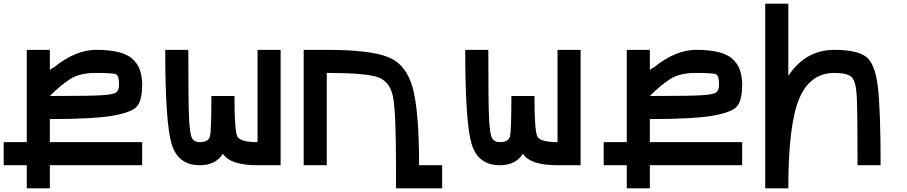

<svg xmlns="http://www.w3.org/2000/svg" viewBox="-20 -895 4915 1040"><path d="M250 -625V-515.6Q257.8 -523.4 273.4 -531.2Q390.6 -625 500 -625Q640.6 -625 695.3 -578.1Q750 -531.2 750 -437.5Q750 -359.4 726.6 -324.2Q703.1 -289.1 597.7 -269.5Q492.2 -250 250 -250V-125H750V0H250V125H125V0H0V-125H125V-625ZM625 -437.5Q625 -484.4 609.4 -492.2Q593.8 -500 500 -500Q414.1 -500 363.3 -468.8Q312.5 -437.5 250 -375Q460.9 -375 527.3 -378.9Q593.8 -382.8 609.4 -394.5Q625 -406.2 625 -437.5Z M1375 -625H1500V0H1375Q1226.6 0 1187.5 -62.5Q1148.4 0 1062.5 0Q945.3 0 910.2 -113.3Q875 -226.6 875 -625H1000Q1000 -343.8 1003.9 -257.8Q1007.8 -171.9 1019.5 -148.4Q1031.2 -125 1062.5 -125Q1109.4 -125 1117.2 -156.2Q1125 -187.5 1125 -375H1250Q1250 -187.5 1265.6 -156.2Q1281.2 -125 1375 -125Z M1750 0H1625V-625H1750Q1984.4 -625 2082 -585.9Q2179.7 -546.9 2214.8 -421.9Q2250 -296.9 2250 0H2375V125H2125V0Q2125 -281.2 2109.4 -367.2Q2093.8 -453.1 2027.3 -476.6Q1960.9 -500 1750 -500Z M3000 -625H3125V0H3000Q2851.6 0 2812.5 -62.5Q2773.4 0 2687.5 0Q2570.3 0 2535.2 -113.3Q2500 -226.6 2500 -625H2625Q2625 -343.8 2628.9 -257.8Q2632.8 -171.9 2644.5 -148.4Q2656.2 -125 2687.5 -125Q2734.4 -125 2742.2 -156.2Q2750 -187.5 2750 -375H2875Q2875 -187.5 2890.6 -156.2Q2906.2 -125 3000 -125Z M3500 -625V-515.6Q3507.8 -523.4 3523.4 -531.2Q3640.6 -625 3750 -625Q3890.6 -625 3945.3 -578.1Q4000 -531.2 4000 -437.5Q4000 -359.4 3976.6 -324.2Q3953.1 -289.1 3847.7 -269.5Q3742.2 -250 3500 -250V-125H4000V0H3500V125H3375V0H3250V-125H3375V-625ZM3875 -437.5Q3875 -484.4 3859.4 -492.2Q3843.8 -500 3750 -500Q3664.1 -500 3613.3 -468.8Q3562.5 -437.5 3500 -375Q3710.9 -375 3777.3 -378.9Q3843.8 -382.8 3859.4 -394.5Q3875 -406.2 3875 -437.5Z M4500 -625Q4617.2 -625 4668 -589.8Q4718.8 -554.7 4734.4 -429.7Q4750 -304.7 4750 0H4625Q4625 -281.2 4621.1 -367.2Q4617.2 -453.1 4593.8 -476.6Q4570.3 -500 4500 -500Q4367.2 -500 4308.6 -359.4Q4250 -218.8 4250 125H4125V-875H4250V-484.4Q4343.8 -625 4500 -625Z"/></svg>

Font: CraftyPE
Style: Regular
Weight: 400
Designer: Erek Butcher
Foundry: Haunted Coop
Version: Version 0.018;April 4, 2024;FontCreator 15.0.0.2962 64-bit